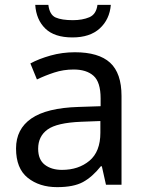

<svg xmlns="http://www.w3.org/2000/svg" viewBox="-20 -760 601 790"><path d="M288 -545Q386 -545 433 -502Q480 -459 480 -365V0H416L399 -76H395Q360 -32 321.5 -11Q283 10 215 10Q142 10 94 -28.5Q46 -67 46 -149Q46 -229 109 -272.5Q172 -316 303 -320L394 -323V-355Q394 -422 365 -448Q336 -474 283 -474Q241 -474 203 -461.5Q165 -449 132 -433L105 -499Q140 -518 188 -531.5Q236 -545 288 -545ZM314 -259Q214 -255 175.5 -227Q137 -199 137 -148Q137 -103 164.5 -82Q192 -61 235 -61Q303 -61 348 -98.5Q393 -136 393 -214V-262ZM436 -740Q431 -680 390.5 -643Q350 -606 278 -606Q204 -606 166.5 -642.5Q129 -679 125 -740H179Q184 -699 209 -688Q234 -677 280 -677Q319 -677 347.5 -689Q376 -701 381 -740Z"/></svg>

Font: Noto Sans Ugaritic
Style: Regular
Weight: 400
Designer: Monotype Design Team
Foundry: Monotype Imaging Inc.
Version: Version 2.001; ttfautohint (v1.8.4.7-5d5b)